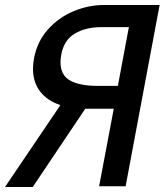

<svg xmlns="http://www.w3.org/2000/svg" viewBox="-53 -745 673 768"><path d="M343.5 0 402 -310H288L78 3H-33L188.5 -324.5Q137 -341.5 108 -378.5Q79 -415.5 79 -470Q79 -488 83 -511Q95.5 -579 138.8 -627.2Q182 -675.5 241.5 -700.2Q301 -725 362.5 -725H585.5L449.5 0ZM418.5 -401.5 462.5 -636.5H353.5Q290.5 -636.5 246.8 -611Q203 -585.5 192 -526.5Q189 -510 189 -496.5Q189 -443.5 228.2 -422.5Q267.5 -401.5 337 -401.5Z"/></svg>

Font: JuliaMono Medium
Style: Italic
Weight: 500
Italic angle: -9°
Monospace: yes
Designer: cormullion
Foundry: corm
Version: Version 0.054; ttfautohint (v1.8.4)